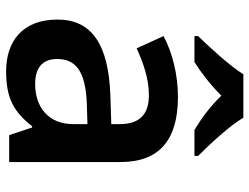

<svg xmlns="http://www.w3.org/2000/svg" viewBox="-114 -692 816 628"><g transform="rotate(90 294.0 -378.0)"><path d="M365 -766H223C195 -721 135 -656 98 -618V-606H183C218 -628 257 -658 293 -694C327 -658 370 -627 405 -606H490V-618C453 -655 391 -721 365 -766ZM297 -552C222 -552 151 -533 98 -505L138 -417C187 -439 237 -457 291 -457C351 -457 386 -430 386 -361V-334L292 -331C125 -325 44 -270 44 -158C44 -43 116 10 213 10C303 10 346 -16 393 -75H397L422 0H510V-364C510 -492 437 -552 297 -552ZM320 -254 386 -256V-210C386 -127 329 -85 255 -85C206 -85 173 -105 173 -157C173 -215 209 -250 320 -254Z"/></g></svg>

Font: Noto Sans Tai Tham SemiBold
Style: Regular
Weight: 600
Designer: Monotype Design Team 2013. Revised by David WIlliams 2020
Foundry: Monotype Imaging Inc.
Version: Version 2.002